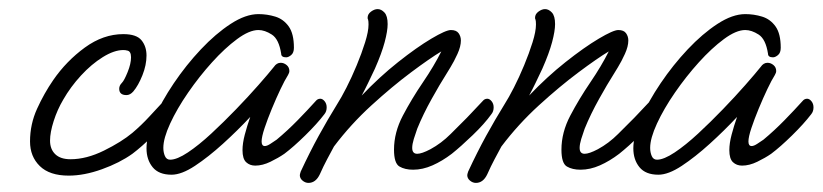

<svg xmlns="http://www.w3.org/2000/svg" viewBox="-20 -379 1808 422"><path d="M131 7Q89 7 67.5 -14Q46 -35 46 -68Q46 -106 61.5 -140Q77 -174 97 -203Q126 -245 166.5 -274.5Q207 -304 251 -304Q280 -304 291 -290.5Q302 -277 302 -257Q302 -236 293 -213.5Q284 -191 273 -178Q266 -170 258 -170Q242 -170 242 -184Q242 -191 248 -197Q253 -202 260.5 -220.5Q268 -239 268 -253Q268 -267 259 -268Q256 -269 251 -269Q231 -269 206 -253.5Q181 -238 158 -213Q135 -188 119 -160Q106 -138 98 -113Q90 -88 90 -70Q90 -51 101.5 -40Q113 -29 135 -29Q170 -29 208.5 -48Q247 -67 271 -87Q291 -104 308 -122.5Q325 -141 340 -157Q344 -162 350 -162Q355 -162 359.5 -156.5Q364 -151 364 -143Q364 -134 359 -128Q343 -107 317 -81.5Q291 -56 271 -41Q243 -21 204 -7Q165 7 131 7Z M357 5Q329 5 315.5 -11.5Q302 -28 302 -53Q302 -81 318.5 -118.5Q335 -156 362 -196Q389 -236 421.5 -270.5Q454 -305 487 -326.5Q520 -348 548 -348Q567 -348 585 -342.5Q603 -337 614.5 -321Q626 -305 626 -274Q626 -263 620 -258Q614 -253 609 -253Q598 -253 598 -261Q593 -293 577.5 -303Q562 -313 548 -313Q528 -313 501 -293Q474 -273 446 -242Q418 -211 393.5 -175.5Q369 -140 354 -107.5Q339 -75 339 -54Q339 -44 342.5 -36Q346 -28 354 -28Q369 -28 393 -44Q417 -60 444.5 -85.5Q472 -111 499 -139Q526 -167 548 -192Q570 -217 582 -232Q588 -241 597 -241Q604 -241 610 -236Q616 -231 616 -223Q616 -219 613 -214Q606 -203 596.5 -183Q587 -163 577.5 -140Q568 -117 561.5 -97.5Q555 -78 555 -68Q555 -58 562 -58Q567 -58 574.5 -63Q582 -68 588 -72Q612 -92 634 -114.5Q656 -137 674 -157Q678 -162 684 -162Q689 -162 693.5 -156.5Q698 -151 698 -143Q698 -134 693 -128Q677 -107 651 -81.5Q625 -56 605 -41Q592 -32 574.5 -23.5Q557 -15 541 -15Q529 -15 521 -22.5Q513 -30 513 -49Q513 -64 518 -83Q523 -102 530 -122Q502 -92 470 -63Q438 -34 408.5 -14.5Q379 5 357 5Z M658 23Q651 23 645 18Q639 13 639 6Q639 4 641 -2Q661 -45 680.5 -80.5Q700 -116 721 -150Q730 -164 741.5 -186.5Q753 -209 764 -235.5Q775 -262 782.5 -286Q790 -310 790 -325Q790 -333 789 -336Q788 -337 788 -340Q788 -348 795.5 -353.5Q803 -359 810 -359Q818 -359 825 -351.5Q832 -344 832 -326Q832 -311 825.5 -286.5Q819 -262 804 -228Q796 -211 789 -196.5Q782 -182 775 -169Q814 -210 855 -242.5Q896 -275 928 -294Q960 -313 971 -313Q983 -313 988 -306Q993 -299 993 -290Q993 -277 985.5 -260.5Q978 -244 970 -231Q962 -218 959 -213Q948 -196 929 -162Q910 -128 897 -96Q893 -85 889.5 -73.5Q886 -62 886 -54Q886 -41 897 -41Q907 -41 926 -51Q950 -64 970.5 -84.5Q991 -105 1006 -120Q1007 -121 1015.5 -130Q1024 -139 1032.5 -148Q1041 -157 1041 -157Q1045 -162 1051 -162Q1056 -162 1060.5 -156.5Q1065 -151 1065 -143Q1065 -134 1060 -128Q1045 -107 1019 -82Q993 -57 973 -41Q952 -25 930.5 -15.5Q909 -6 888 -6Q870 -6 858 -13Q846 -20 846 -50Q846 -88 865.5 -125Q885 -162 909.5 -198Q934 -234 950 -266Q925 -251 883.5 -220Q842 -189 796.5 -147.5Q751 -106 714 -57Q707 -44 699 -29Q691 -14 683 4Q674 23 658 23Z M1026 23Q1019 23 1013 18Q1007 13 1007 6Q1007 4 1009 -2Q1029 -45 1048.5 -80.5Q1068 -116 1089 -150Q1098 -164 1109.5 -186.5Q1121 -209 1132 -235.5Q1143 -262 1150.5 -286Q1158 -310 1158 -325Q1158 -333 1157 -336Q1156 -337 1156 -340Q1156 -348 1163.5 -353.5Q1171 -359 1178 -359Q1186 -359 1193 -351.5Q1200 -344 1200 -326Q1200 -311 1193.5 -286.5Q1187 -262 1172 -228Q1164 -211 1157 -196.5Q1150 -182 1143 -169Q1182 -210 1223 -242.5Q1264 -275 1296 -294Q1328 -313 1339 -313Q1351 -313 1356 -306Q1361 -299 1361 -290Q1361 -277 1353.5 -260.5Q1346 -244 1338 -231Q1330 -218 1327 -213Q1316 -196 1297 -162Q1278 -128 1265 -96Q1261 -85 1257.5 -73.5Q1254 -62 1254 -54Q1254 -41 1265 -41Q1275 -41 1294 -51Q1318 -64 1338.5 -84.5Q1359 -105 1374 -120Q1375 -121 1383.5 -130Q1392 -139 1400.5 -148Q1409 -157 1409 -157Q1413 -162 1419 -162Q1424 -162 1428.5 -156.5Q1433 -151 1433 -143Q1433 -134 1428 -128Q1413 -107 1387 -82Q1361 -57 1341 -41Q1320 -25 1298.5 -15.5Q1277 -6 1256 -6Q1238 -6 1226 -13Q1214 -20 1214 -50Q1214 -88 1233.5 -125Q1253 -162 1277.5 -198Q1302 -234 1318 -266Q1293 -251 1251.5 -220Q1210 -189 1164.5 -147.5Q1119 -106 1082 -57Q1075 -44 1067 -29Q1059 -14 1051 4Q1042 23 1026 23Z M1427 5Q1399 5 1385.5 -11.5Q1372 -28 1372 -53Q1372 -81 1388.5 -118.5Q1405 -156 1432 -196Q1459 -236 1491.5 -270.5Q1524 -305 1557 -326.5Q1590 -348 1618 -348Q1637 -348 1655 -342.5Q1673 -337 1684.5 -321Q1696 -305 1696 -274Q1696 -263 1690 -258Q1684 -253 1679 -253Q1668 -253 1668 -261Q1663 -293 1647.5 -303Q1632 -313 1618 -313Q1598 -313 1571 -293Q1544 -273 1516 -242Q1488 -211 1463.5 -175.5Q1439 -140 1424 -107.5Q1409 -75 1409 -54Q1409 -44 1412.5 -36Q1416 -28 1424 -28Q1439 -28 1463 -44Q1487 -60 1514.5 -85.5Q1542 -111 1569 -139Q1596 -167 1618 -192Q1640 -217 1652 -232Q1658 -241 1667 -241Q1674 -241 1680 -236Q1686 -231 1686 -223Q1686 -219 1683 -214Q1676 -203 1666.5 -183Q1657 -163 1647.5 -140Q1638 -117 1631.5 -97.5Q1625 -78 1625 -68Q1625 -58 1632 -58Q1637 -58 1644.5 -63Q1652 -68 1658 -72Q1682 -92 1704 -114.5Q1726 -137 1744 -157Q1748 -162 1754 -162Q1759 -162 1763.5 -156.5Q1768 -151 1768 -143Q1768 -134 1763 -128Q1747 -107 1721 -81.5Q1695 -56 1675 -41Q1662 -32 1644.5 -23.5Q1627 -15 1611 -15Q1599 -15 1591 -22.5Q1583 -30 1583 -49Q1583 -64 1588 -83Q1593 -102 1600 -122Q1572 -92 1540 -63Q1508 -34 1478.5 -14.5Q1449 5 1427 5Z"/></svg>

Font: Meow Script
Style: Regular
Weight: 400
Designer: Robert E. Leuschke
Foundry: Robert E. Leuschke
Version: Version 1.010; ttfautohint (v1.8.3)